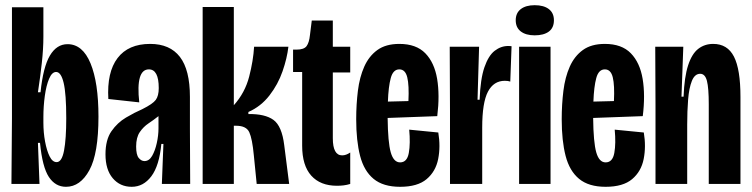

<svg xmlns="http://www.w3.org/2000/svg" viewBox="-20 -708 2893 739"><path d="M234 11Q193 11 168 -27Q143 -65 134 -158H126L132 0H24L26 -251V-680H147V-567Q147 -520 141 -466Q135 -412 126 -353H136Q146 -450 172 -494Q198 -538 240 -538Q298 -538 328.5 -464Q359 -390 359 -259Q359 -117 324 -53Q289 11 234 11ZM198 -84Q218 -84 226.5 -128.5Q235 -173 235 -253Q235 -347 225 -389Q215 -431 196 -431Q180 -431 169 -405Q158 -379 152.5 -339Q147 -299 147 -257V-236Q147 -198 153.5 -163Q160 -128 171 -106Q182 -84 198 -84Z M487 11Q442 11 414 -22Q386 -55 386 -114Q386 -170 409 -203Q432 -236 465 -255.5Q498 -275 528 -288Q568 -308 579.5 -323.5Q591 -339 591 -369Q591 -441 553 -441Q502 -441 516 -314L397 -327Q391 -430 432.5 -484.5Q474 -539 558 -539Q634 -539 672.5 -489Q711 -439 711 -335V-212Q711 -159 711.5 -106Q712 -53 712 0H603Q605 -39 606 -77.5Q607 -116 609 -154H601Q593 -70 562.5 -29.5Q532 11 487 11ZM536 -88Q554 -88 565.5 -108Q577 -128 583.5 -157.5Q590 -187 590 -214V-261Q571 -246 551.5 -233Q532 -220 518 -199.5Q504 -179 504 -144Q504 -112 514 -100Q524 -88 536 -88Z M760 0V-681H880V-303Q923 -351 939 -413Q955 -475 958 -528H1090Q1085 -484 1067.5 -433.5Q1050 -383 1017 -340.5Q984 -298 936 -277V-269Q1000 -270 1032.5 -246.5Q1065 -223 1074 -149L1093 0H968L957 -110Q951 -174 939.5 -199Q928 -224 889 -224H880V0Z M1277 7Q1213 7 1178 -32Q1143 -71 1143 -147V-431H1108V-517H1121Q1150 -517 1160 -530.5Q1170 -544 1173 -573L1180 -629H1261V-528H1328V-429H1261V-176Q1261 -110 1297 -110Q1312 -110 1328 -121V0Q1315 4 1302.5 5.5Q1290 7 1277 7Z M1520 11Q1455 11 1418 -19.5Q1381 -50 1366 -108Q1351 -166 1351 -249Q1351 -306 1357.5 -358.5Q1364 -411 1382 -451.5Q1400 -492 1432.5 -515.5Q1465 -539 1517 -539Q1582 -539 1617 -503Q1652 -467 1662.5 -404.5Q1673 -342 1663 -261L1472 -254Q1473 -160 1484 -121.5Q1495 -83 1520 -83Q1547 -83 1553.5 -119.5Q1560 -156 1555 -209L1667 -198Q1676 -144 1666.5 -96Q1657 -48 1622 -18.5Q1587 11 1520 11ZM1517 -441Q1493 -441 1484 -407.5Q1475 -374 1473 -317L1552 -319Q1555 -380 1547.5 -410.5Q1540 -441 1517 -441Z M1712 0V-278L1711 -528H1824L1818 -324H1826Q1829 -404 1844.5 -449Q1860 -494 1884 -512.5Q1908 -531 1936 -531Q1944 -531 1949 -530L1944 -394Q1936 -397 1923 -397Q1880 -397 1858 -355Q1836 -313 1836 -217V0Z M1978 0V-528H2099V0ZM2038 -572Q2004 -572 1984.5 -587Q1965 -602 1965 -630Q1965 -658 1984.5 -673Q2004 -688 2038 -688Q2073 -688 2092.5 -673Q2112 -658 2112 -630Q2112 -601 2092.5 -586.5Q2073 -572 2038 -572Z M2311 11Q2246 11 2209 -19.5Q2172 -50 2157 -108Q2142 -166 2142 -249Q2142 -306 2148.5 -358.5Q2155 -411 2173 -451.5Q2191 -492 2223.5 -515.5Q2256 -539 2308 -539Q2373 -539 2408 -503Q2443 -467 2453.5 -404.5Q2464 -342 2454 -261L2263 -254Q2264 -160 2275 -121.5Q2286 -83 2311 -83Q2338 -83 2344.5 -119.5Q2351 -156 2346 -209L2458 -198Q2467 -144 2457.5 -96Q2448 -48 2413 -18.5Q2378 11 2311 11ZM2308 -441Q2284 -441 2275 -407.5Q2266 -374 2264 -317L2343 -319Q2346 -380 2338.5 -410.5Q2331 -441 2308 -441Z M2503 0V-302L2502 -528H2610L2603 -336H2611Q2614 -412 2628.5 -456.5Q2643 -501 2667.5 -520Q2692 -539 2725 -539Q2780 -539 2805 -490Q2830 -441 2830 -335V0H2708V-307Q2708 -369 2701 -396.5Q2694 -424 2675 -424Q2654 -424 2643 -396.5Q2632 -369 2628.5 -324.5Q2625 -280 2625 -229V0Z"/></svg>

Font: Bricolage Grotesque 96pt Condensed SemiBold
Style: Regular
Weight: 600
Width: 3
Designer: Mathieu Triay
Foundry: Atelier Triay
Version: Version 1.001; ttfautohint (v1.8.4.7-5d5b);gftools[0.9.33.de